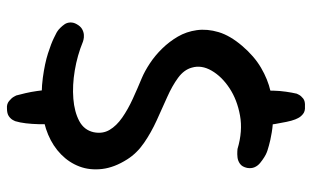

<svg xmlns="http://www.w3.org/2000/svg" viewBox="-188 -590 875 538"><g transform="rotate(90 249.0 -321.5)"><path d="M289 -3Q239 1 198.5 -4.5Q158 -10 130 -19Q102 -28 87 -35.5Q72 -43 72 -43Q72 -43 68 -45.5Q64 -48 58.5 -53.5Q53 -59 48.5 -65.5Q44 -72 43.5 -81Q43 -90 48 -99Q54 -110 62 -114.5Q70 -119 78 -119.5Q86 -120 91.5 -118.5Q97 -117 97 -117Q136 -101 178 -94Q220 -87 257 -90Q294 -93 319.5 -106.5Q345 -120 351 -147Q356 -172 344.5 -191.5Q333 -211 310 -227Q287 -243 257.5 -256.5Q228 -270 199 -282Q180 -290 158 -304.5Q136 -319 116.5 -339Q97 -359 83 -383Q69 -407 65 -436Q61 -465 70.5 -497Q80 -529 109 -563Q138 -597 170.5 -616Q203 -635 236 -642.5Q269 -650 298.5 -650Q328 -650 351.5 -646Q375 -642 388.5 -638Q402 -634 402 -634Q402 -634 407.5 -632Q413 -630 421 -625Q429 -620 437 -613.5Q445 -607 449 -598Q453 -589 451 -577Q448 -563 439.5 -557Q431 -551 421.5 -550Q412 -549 405 -549.5Q398 -550 398 -550Q348 -565 304 -557Q260 -549 227.5 -527.5Q195 -506 178.5 -477.5Q162 -449 170 -422Q176 -400 198.5 -383.5Q221 -367 252.5 -353Q284 -339 318 -323.5Q352 -308 381 -288Q410 -268 427 -241Q450 -205 454 -170.5Q458 -136 447 -107Q436 -78 413 -55.5Q390 -33 358 -19.5Q326 -6 289 -3ZM284 96Q272 97 263.5 90Q255 83 251.5 76.5Q248 70 248 70Q245 59 241.5 44Q238 29 235.5 11.5Q233 -6 232 -21L328 -30Q329 -13 328.5 6.5Q328 26 326 43Q324 60 320 73Q320 73 317 79Q314 85 306.5 90.5Q299 96 284 96ZM235 -613Q234 -631 234.5 -650Q235 -669 237.5 -686Q240 -703 243 -716Q243 -716 246 -722Q249 -728 256.5 -734Q264 -740 279 -739Q292 -740 300 -733.5Q308 -727 311.5 -719.5Q315 -712 315 -712Q319 -702 322 -687Q325 -672 328 -655Q331 -638 331 -622Z"/></g></svg>

Font: Sour Gummy
Style: Regular
Weight: 400
Designer: Stefie Justprince
Foundry: Eifetstype
Version: Version 1.000